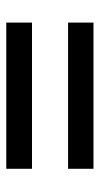

<svg xmlns="http://www.w3.org/2000/svg" viewBox="127 -658 318 612"><g transform="rotate(90 286.0 -352.0)"><path d="M52 -410V-491H518V-410ZM52 -213V-295H518V-213Z"/></g></svg>

Font: Noto Sans Hebrew Medium
Style: Regular
Weight: 500
Designer: Monotype Design Team
Foundry: Monotype Imaging Inc.
Version: Version 2.003